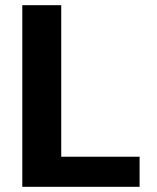

<svg xmlns="http://www.w3.org/2000/svg" viewBox="-20 -720 607 740"><path d="M66 0V-700H216V-116H518V0Z"/></svg>

Font: DM Sans 17pt Black
Style: Regular
Weight: 900
Version: Version 4.004;gftools[0.9.30]